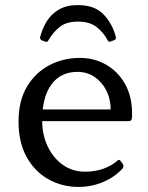

<svg xmlns="http://www.w3.org/2000/svg" viewBox="-20 -728 582 756"><path d="M287 -708Q353 -708 388 -671Q423 -634 436 -583Q438 -573 430 -570L417 -565Q408 -561 404 -569Q388 -600 360.5 -621.5Q333 -643 287 -643Q241 -643 214.5 -621.5Q188 -600 171 -570Q167 -561 159 -564L145 -569Q136 -574 138 -582Q147 -617 165 -645.5Q183 -674 213 -691Q243 -708 287 -708ZM289 8Q224 8 170 -22.5Q116 -53 84.5 -110.5Q53 -168 53 -249Q53 -331 86 -386.5Q119 -442 174 -471Q229 -500 295 -500Q351 -500 397.5 -473.5Q444 -447 472 -398Q500 -349 500 -281Q500 -277 500 -271Q500 -265 499 -260Q496 -251 487 -251H132V-297H439L416 -275Q416 -280 416 -284.5Q416 -289 416 -293Q416 -337 399 -371Q382 -405 352.5 -425Q323 -445 285 -445Q219 -445 182.5 -395.5Q146 -346 146 -254Q146 -197 168 -151Q190 -105 228 -78.5Q266 -52 314 -52Q392 -52 443 -96Q450 -102 455 -94L464 -81Q469 -74 463 -65Q432 -31 386.5 -11.5Q341 8 289 8Z"/></svg>

Font: Hahmlet
Style: Regular
Weight: 400
Designer: Minjoo Ham & Mark Frömberg
Foundry: hypertype
Version: Version 1.001; ttfautohint (v1.8.3)